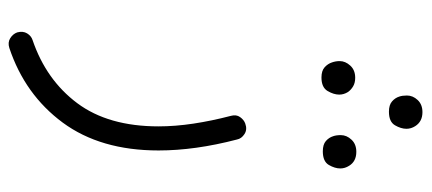

<svg xmlns="http://www.w3.org/2000/svg" viewBox="-287 -410 962 428"><g transform="rotate(90 194.0 -196.0)"><path d="M255.4 -261.7Q268.6 -266.6 278.8 -260Q289.1 -253.4 291 -243.2Q315.4 -149.9 315.4 -68.4Q315.4 61 253.2 145.3Q190.9 229.5 86.9 264.2Q74.7 268.1 65.2 262.2Q55.7 256.3 52.2 246.6Q48.8 233.9 54.4 224.6Q60.1 215.3 69.3 212.4Q158.2 182.1 210 112.8Q261.7 43.5 261.7 -68.4Q261.7 -105.5 255.6 -146Q249.5 -186.5 238.3 -229.5Q234.9 -241.7 241 -250.2Q247.1 -258.8 255.4 -261.7ZM192.9 -622.1Q192.9 -635.3 202.9 -646Q212.9 -656.7 230 -656.7Q251 -656.7 261.2 -640.6Q267.1 -631.3 267.1 -621.1Q267.1 -608.9 259.3 -595.5Q251.5 -582 229 -582Q213.9 -582 206.1 -588.9Q198.2 -595.7 195.3 -605Q192.9 -611.8 192.9 -622.1ZM281.2 -474.6Q281.2 -487.8 291.3 -498.5Q301.3 -509.3 318.4 -509.3Q339.8 -509.3 349.6 -493.2Q355.5 -483.9 355.5 -473.6Q355.5 -461.4 347.7 -448Q339.8 -434.6 317.4 -434.6Q302.2 -434.6 294.4 -441.4Q286.6 -448.2 283.7 -457.5Q281.2 -464.4 281.2 -474.6ZM116.2 -472.2Q116.2 -484.9 126.2 -495.8Q136.2 -506.8 153.3 -506.8Q164.6 -506.8 172.4 -502.2Q180.2 -497.6 185.1 -490.7Q190.9 -481.4 190.9 -471.2Q190.9 -459 182.9 -445.3Q174.8 -431.6 152.8 -431.6Q137.7 -431.6 129.9 -438.7Q122.1 -445.8 119.1 -455.1Q116.2 -463.4 116.2 -472.2Z"/></g></svg>

Font: Mikhak Light
Style: Regular
Weight: 300
Designer: Amin Abedi
Version: Version 3.3